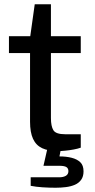

<svg xmlns="http://www.w3.org/2000/svg" viewBox="-20 -697 445 901"><path d="M252 12Q207 12 178 -1.5Q149 -15 135 -45.5Q121 -76 121 -126V-448H22V-527H122L143 -677H219V-527H359V-448H219V-143Q219 -105 230.5 -86Q242 -67 286 -67H359V-4Q345 1 326 4.5Q307 8 287.5 10Q268 12 252 12ZM241 184Q211 184 180 182Q149 180 124 175V135H257Q277 135 289 128Q301 121 301 106Q301 93 291.5 87Q282 81 258 81H184L207 -20H270L259 37Q291 37 316.5 43.5Q342 50 357 64.5Q372 79 372 107Q372 131 361 146.5Q350 162 331.5 170Q313 178 289.5 181Q266 184 241 184Z"/></svg>

Font: Archivo Expanded
Style: Regular
Weight: 400
Width: 7
Designer: Hector Gatti
Foundry: Omnibus-Type
Version: Version 2.001